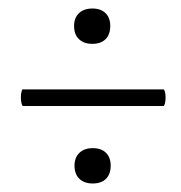

<svg xmlns="http://www.w3.org/2000/svg" viewBox="-20 -421 426 451"><path d="M29 -193Q29 -200 30.5 -205.5Q32 -211 33 -211H364Q366 -211 367.5 -205Q369 -199 369 -192Q369 -185 367.5 -178.5Q366 -172 364 -172H34Q32 -172 30.5 -178.5Q29 -185 29 -193ZM155 -32Q155 -51 166.5 -62Q178 -73 198 -73Q218 -73 229 -62Q240 -51 240 -32Q240 -12 229 -1Q218 10 198 10Q178 10 166.5 -1Q155 -12 155 -32ZM154 -360Q154 -379 165.5 -390Q177 -401 197 -401Q217 -401 228 -390Q239 -379 239 -360Q239 -340 228 -329Q217 -318 197 -318Q177 -318 165.5 -329Q154 -340 154 -360Z"/></svg>

Font: Cormorant Garamond
Style: Italic
Weight: 400
Italic angle: -10°
Designer: Christian Thalmann (Catharsis Fonts)
Foundry: Catharsis Fonts
Version: Version 4.000